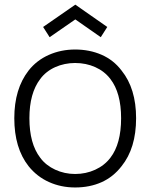

<svg xmlns="http://www.w3.org/2000/svg" viewBox="-20 -791 648 826"><path d="M193.5 -631 165.5 -675 304 -771 441.5 -675 413.5 -631 304 -707.5ZM103 -76Q41.5 -154 41.5 -282.5Q41.5 -408.5 103 -487.5Q137.5 -531.5 190 -554.8Q242.5 -578 303 -578Q365 -578 416.8 -555.5Q468.5 -533 503 -487.5Q565.5 -410 565.5 -282.5Q565.5 -153.5 503 -76Q467 -29.5 416.5 -7Q366 15.5 303 15.5Q242.5 15.5 190.8 -7.8Q139 -31 103 -76ZM455 -451Q429.5 -484.5 389.8 -502.2Q350 -520 303 -520Q280.5 -520 258.8 -515.5Q237 -511 217.5 -502.2Q198 -493.5 181.5 -480.5Q165 -467.5 153 -451Q106.5 -390 106.5 -282.5Q106.5 -173 153 -112.5Q165 -96 181.5 -83Q198 -70 217.5 -61Q237 -52 258.8 -47.2Q280.5 -42.5 303 -42.5Q349.5 -42.5 389.5 -60.8Q429.5 -79 455 -112.5Q501 -172 501 -282.5Q501 -391.5 455 -451Z"/></svg>

Font: Russisch Sans Light
Style: Regular
Weight: 300
Designer: Michael Sharanda (font) & Cristiano Sobral (main changes)
Foundry: Michael Sharanda
Version: Version 2.00;September 8, 2020;FontCreator 13.0.0.2681 64-bi